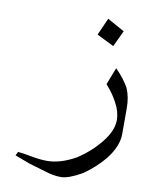

<svg xmlns="http://www.w3.org/2000/svg" viewBox="-77 -654 596 777"><g transform="rotate(10 220.5 -266.0)"><path d="M375 -558.6 343.8 -492.2 273.4 -527.3 304.7 -597.7ZM441.4 -148.4Q441.4 -97.7 398.4 -43Q363.3 0 312.5 35.2Q257.8 66.4 226.6 66.4Q195.3 66.4 160.2 54.7Q132.8 46.9 93.8 35.2Q62.5 23.4 31.2 11.7L39.1 -3.9Q70.3 0 101.6 5.9Q132.8 11.7 160.2 11.7Q214.8 11.7 277.3 -23.4Q332 -58.6 371.1 -107.4Q410.2 -156.2 410.2 -199.2Q410.2 -234.4 390.6 -269.5Q375 -300.8 343.8 -335.9L371.1 -406.2Q406.2 -371.1 425.8 -335.9Q441.4 -300.8 441.4 -253.9Z"/></g></svg>

Font: 和音 by 宁静之雨，公众号njzyshare
Style: Regular
Weight: 400
Designer: Steve Matteson
Foundry: Ascender Corporation
Version: Version 6.00;June 8, 2018;FontCreator 11.0.0.2388 32-bit